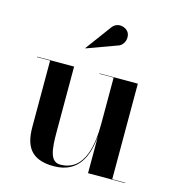

<svg xmlns="http://www.w3.org/2000/svg" viewBox="-106 -789 810 889"><g transform="rotate(15 299.0 -344.5)"><path d="M372.5 -606C405 -614.5 416.5 -654 401.5 -678.5C387.5 -700.5 344.5 -712 321 -677L232 -556.5L233 -555ZM204 -460H26.5V-458H89.5V-141C89.5 -54 117 10 231.5 10C354.5 10 386.5 -88 394 -177V0H572V-2H509.5V-460H326.5V-458H394V-237C394 -147.5 380 -5 259 -5C210 -5 204 -63 204 -147Z"/></g></svg>

Font: Bodoni* 96pt Medium
Style: Regular
Weight: 500
Version: Version 2.3